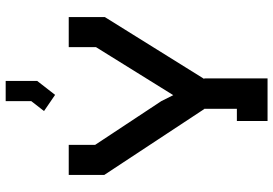

<svg xmlns="http://www.w3.org/2000/svg" viewBox="-163 -799 962 676"><g transform="rotate(-90 318.0 -461.0)"><path d="M300 -374 321 -332 490 -604V-700H596V-573L378 -223H380V0H230V-108H273V-223H272L40 -575V-700H146V-607ZM265 -787 300 -832V-922H371V-811L322 -748Z"/></g></svg>

Font: Turret Road ExtraBold
Style: Regular
Weight: 800
Designer: Noponies
Foundry: Noponies
Version: Version 1.001; ttfautohint (v1.8)